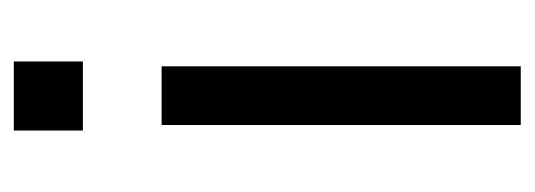

<svg xmlns="http://www.w3.org/2000/svg" viewBox="-268 -506 774 278"><g transform="rotate(-90 119.0 -367.0)"><path d="M69 -734H169V-634H69ZM77 0V-520H162V0Z"/></g></svg>

Font: Liter
Style: Regular
Weight: 400
Designer: Anton Skugarov
Foundry: skugi
Version: Version 1.004; ttfautohint (v1.8.4.7-5d5b)